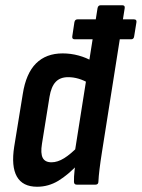

<svg xmlns="http://www.w3.org/2000/svg" viewBox="-20 -703 540 731"><path d="M264.6 -553.4Q253.4 -553.4 255.2 -564.8L263.2 -617.9Q265.2 -629.3 274.8 -629.3H490Q501.4 -629.3 499.4 -617.9L490.8 -564.8Q489.4 -553.4 479.4 -553.4H435.7ZM121.3 8Q66.3 8 44.3 -30.7Q22.3 -69.4 34.1 -144.8L66.7 -345Q78.9 -423.4 117.2 -461.6Q155.5 -499.7 218.5 -499.7Q249.5 -499.7 279.2 -491.6Q308.9 -483.5 332.1 -469.5L319.5 -385.4Q279.4 -409.2 239.5 -409.2Q209 -409.2 192 -391.2Q174.9 -373.1 168.5 -334.4L139.7 -155.1Q133.9 -119.2 142.6 -102.1Q151.3 -85.1 176.2 -85.1Q199.2 -85.1 224.3 -100.7Q249.4 -116.2 279.9 -147.9L279.8 -80.4Q239.6 -37.4 202.1 -14.7Q164.6 8 121.3 8ZM272 0Q261.6 0 261.6 -11.4Q261.2 -29.4 263.8 -53.4Q266.4 -77.4 268.4 -94.6L264.9 -125.1L351.3 -671.6Q353.3 -683 363.3 -683H445.4Q456.7 -683 454.7 -671.6L367.9 -122.1Q362.3 -87.1 358.9 -58.8Q355.5 -30.5 354.7 -12Q354.7 0 343.7 0Z"/></svg>

Font: Sofia Sans Condensed
Style: Italic
Weight: 400
Italic angle: -9°
Designer: Botio Nikoltchev, Ani Petrova
Foundry: lettersoup
Version: Version 4.101